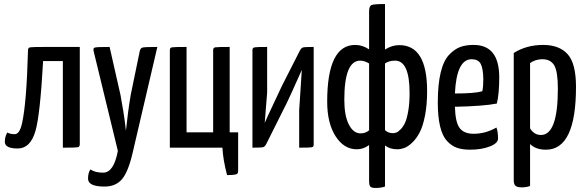

<svg xmlns="http://www.w3.org/2000/svg" viewBox="-20 -733 2906 953"><path d="M68 4Q4 4 4 -29Q4 -55 16 -75Q32 -67 53 -67Q77 -67 89 -119Q112 -220 119 -484Q119 -496 129.5 -498Q140 -500 205 -500Q215 -500 221 -500H376V-17Q376 -4 365.5 -2Q355 0 292 0V-430H194Q179 -161 156 -83Q131 4 68 4Z M445 -478Q441 -494 450.5 -497Q460 -500 524 -500L578 -262Q585 -226 592 -181.5Q599 -137 602 -110L605 -84Q615 -181 629 -263L673 -476Q676 -494 687.5 -497Q699 -500 761 -500L638 27Q616 121 585 157Q554 193 499 193Q417 193 417 154Q417 124 429 108Q452 124 492 124Q545 124 565 16Z M823 0V-484Q823 -496 833 -498Q843 -500 906 -500V-76H1038V-484Q1038 -496 1048 -498Q1058 -500 1120 -500V-76H1162V115Q1162 123 1159 127.5Q1156 132 1147 133.5Q1138 135 1131 135.5Q1124 136 1107 136Q1087 60 1084 0Z M1468 -481Q1475 -495 1484 -497.5Q1493 -500 1537 -500V-15Q1537 -4 1527.5 -2Q1518 0 1465 0V-187Q1465 -195 1471 -277.5Q1477 -360 1478 -386Q1464 -353 1430.5 -280Q1397 -207 1392 -199L1302 -19Q1295 -5 1286 -2.5Q1277 0 1233 0V-485Q1233 -496 1244 -498Q1255 -500 1306 -500V-274Q1306 -267 1294 -123Q1304 -147 1340.5 -224Q1377 -301 1379 -306Z M1812 -676Q1812 -703 1824.5 -708Q1837 -713 1891 -713V-487Q1925 -509 1962 -509Q2100 -509 2100 -281Q2100 -212 2089.5 -159Q2079 -106 2063 -75.5Q2047 -45 2026 -25Q2005 -5 1987 1.5Q1969 8 1952 8Q1915 8 1891 -11V193Q1871 200 1844 200Q1824 200 1818 193Q1812 186 1812 165V-13Q1784 8 1751 8Q1687 8 1645.5 -57Q1604 -122 1604 -228Q1604 -510 1743 -510Q1779 -510 1812 -488ZM1812 -418Q1789 -432 1768 -432Q1689 -432 1689 -238Q1689 -159 1711.5 -115Q1734 -71 1770 -71Q1794 -71 1812 -86ZM1891 -87Q1907 -72 1930 -72Q1939 -72 1948 -75.5Q1957 -79 1969.5 -92Q1982 -105 1991 -125Q2000 -145 2006.5 -183Q2013 -221 2013 -271Q2013 -432 1941 -432Q1911 -432 1891 -418Z M2331 -69Q2390 -69 2444 -100Q2452 -80 2452 -45Q2452 -22 2411 -6Q2370 10 2313 10Q2275 10 2248 0.5Q2221 -9 2198.5 -33.5Q2176 -58 2164.5 -105.5Q2153 -153 2153 -224Q2153 -314 2167.5 -373.5Q2182 -433 2209.5 -461.5Q2237 -490 2265 -500Q2293 -510 2331 -510Q2458 -510 2458 -349Q2458 -267 2446 -219Q2380 -206 2238 -203Q2240 -126 2261.5 -97.5Q2283 -69 2331 -69ZM2321 -439Q2246 -439 2238 -269Q2337 -269 2374 -280Q2379 -303 2379 -340Q2378 -395 2365.5 -417Q2353 -439 2321 -439Z M2530 -470Q2593 -510 2676 -510Q2756 -510 2797.5 -464Q2839 -418 2839 -302Q2839 10 2690 10Q2639 10 2611 -18V190Q2593 197 2569 197Q2548 197 2539 189.5Q2530 182 2530 162ZM2611 -96Q2631 -63 2665 -63Q2749 -63 2749 -293Q2749 -378 2731 -408.5Q2713 -439 2672 -439Q2638 -439 2611 -420Z"/></svg>

Font: Yanone Kaffeesatz
Style: Regular
Weight: 400
Designer: Yanone (Cyrillic: Daniel Pouzeot)
Foundry: Yanone
Version: Version 1.003;PS 001.003;hotconv 1.0.88;makeotf.lib2.5.64775